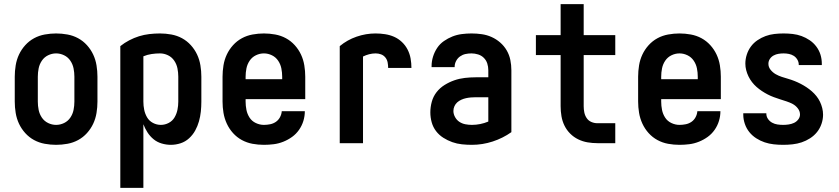

<svg xmlns="http://www.w3.org/2000/svg" viewBox="-20 -689 4040 924"><path d="M250 8Q223 8 195.5 3Q168 -2 144 -15Q120 -28 101.5 -48.5Q83 -69 71.5 -93.5Q60 -118 55.5 -145.5Q51 -173 51 -200V-320Q51 -347 55.5 -374.5Q60 -402 71.5 -426.5Q83 -451 101.5 -471.5Q120 -492 144 -505Q168 -518 195.5 -523Q223 -528 250 -528Q277 -528 304.5 -523Q332 -518 356 -505Q380 -492 398.5 -471.5Q417 -451 428.5 -426.5Q440 -402 444.5 -374.5Q449 -347 449 -320V-200Q449 -173 444.5 -145.5Q440 -118 428.5 -93.5Q417 -69 398.5 -48.5Q380 -28 356 -15Q332 -2 304.5 3Q277 8 250 8ZM250 -88Q270 -88 288.5 -97Q307 -106 318.5 -123Q330 -140 334 -160Q338 -180 338 -200V-320Q338 -340 334 -360Q330 -380 318.5 -397Q307 -414 288.5 -423Q270 -432 250 -432Q230 -432 211.5 -423Q193 -414 181.5 -397Q170 -380 166 -360Q162 -340 162 -320V-200Q162 -180 166 -160Q170 -140 181.5 -123Q193 -106 211.5 -97Q230 -88 250 -88Z M559 215V-467Q579 -483 602 -495Q625 -507 649 -514.5Q673 -522 698.5 -525Q724 -528 750 -528Q777 -528 804.5 -523Q832 -518 856 -505Q880 -492 898.5 -471.5Q917 -451 928.5 -426.5Q940 -402 944.5 -374.5Q949 -347 949 -320V-200Q949 -176 946.5 -152Q944 -128 937.5 -105Q931 -82 919.5 -61Q908 -40 890 -23.5Q872 -7 849 0.5Q826 8 802 8Q780 8 758 1.5Q736 -5 719 -19Q702 -33 690 -51.5Q678 -70 670 -91V215ZM754 -88Q774 -88 792 -97.5Q810 -107 820 -124Q830 -141 834 -160.5Q838 -180 838 -200V-320Q838 -340 834 -360Q830 -380 818.5 -397Q807 -414 788.5 -423Q770 -432 750 -432Q730 -432 709.5 -429Q689 -426 670 -418V-200Q670 -180 674 -160.5Q678 -141 688 -124Q698 -107 716 -97.5Q734 -88 754 -88Z M1250 8Q1222 8 1195 3Q1168 -2 1144 -15Q1120 -28 1101.5 -48.5Q1083 -69 1071.5 -94Q1060 -119 1055.5 -146Q1051 -173 1051 -200V-320Q1051 -347 1055.5 -374.5Q1060 -402 1071.5 -426.5Q1083 -451 1101.5 -471.5Q1120 -492 1144 -505Q1168 -518 1195.5 -523Q1223 -528 1250 -528Q1277 -528 1304.5 -523Q1332 -518 1356 -505Q1380 -492 1398.5 -471.5Q1417 -451 1428.5 -426.5Q1440 -402 1444.5 -374.5Q1449 -347 1449 -320V-212H1162V-200Q1162 -180 1166 -160Q1170 -140 1181 -123Q1192 -106 1211 -97Q1230 -88 1250 -88Q1265 -88 1280 -91Q1295 -94 1307.5 -102.5Q1320 -111 1327.5 -125Q1335 -139 1336 -154H1447Q1447 -130 1440 -107Q1433 -84 1419 -64Q1405 -44 1385.5 -30Q1366 -16 1343.5 -7Q1321 2 1297.5 5Q1274 8 1250 8ZM1162 -308H1338V-320Q1338 -340 1334 -360Q1330 -380 1318.5 -397Q1307 -414 1288.5 -423Q1270 -432 1250 -432Q1230 -432 1211.5 -423Q1193 -414 1181.5 -397Q1170 -380 1166 -360Q1162 -340 1162 -320Z M1615 0V-467Q1651 -497 1696 -512.5Q1741 -528 1787 -528Q1810 -528 1833 -524.5Q1856 -521 1876.5 -512Q1897 -503 1914 -487Q1931 -471 1941.5 -450.5Q1952 -430 1956 -407.5Q1960 -385 1960 -362H1848Q1848 -375 1845.5 -388.5Q1843 -402 1834.5 -412.5Q1826 -423 1813.5 -427.5Q1801 -432 1788 -432Q1772 -432 1756.5 -428Q1741 -424 1727 -417V0Z M2251 8Q2227 8 2203 5.5Q2179 3 2156.5 -5Q2134 -13 2113.5 -26Q2093 -39 2078.5 -58Q2064 -77 2057.5 -100.5Q2051 -124 2051 -148Q2051 -174 2058 -199.5Q2065 -225 2081 -245.5Q2097 -266 2119.5 -280Q2142 -294 2166.5 -302.5Q2191 -311 2217 -314Q2243 -317 2269 -317H2330V-351Q2330 -368 2325 -383.5Q2320 -399 2308.5 -410.5Q2297 -422 2281 -427Q2265 -432 2249 -432Q2234 -432 2220 -429Q2206 -426 2194 -417.5Q2182 -409 2175 -395.5Q2168 -382 2168 -368V-366H2057V-371Q2057 -394 2064 -416.5Q2071 -439 2084 -458.5Q2097 -478 2116.5 -491.5Q2136 -505 2157.5 -513.5Q2179 -522 2202.5 -525Q2226 -528 2249 -528Q2274 -528 2298.5 -524.5Q2323 -521 2345.5 -511Q2368 -501 2387 -484.5Q2406 -468 2418.5 -446.5Q2431 -425 2436 -400.5Q2441 -376 2441 -351V-53Q2400 -24 2351 -8Q2302 8 2251 8ZM2251 -88Q2271 -88 2291 -92Q2311 -96 2330 -104V-221H2269Q2257 -221 2245.5 -220Q2234 -219 2222.5 -216.5Q2211 -214 2200 -209Q2189 -204 2180.5 -196.5Q2172 -189 2167 -178Q2162 -167 2162 -155Q2162 -140 2170 -125.5Q2178 -111 2191 -102.5Q2204 -94 2219.5 -91Q2235 -88 2251 -88Z M2941 0H2855Q2831 0 2807.5 -4Q2784 -8 2762.5 -18.5Q2741 -29 2724 -46Q2707 -63 2696.5 -84.5Q2686 -106 2682 -130Q2678 -154 2678 -178V-424H2559V-520H2678V-669H2789V-520H2941V-424H2789V-178Q2789 -163 2792 -148Q2795 -133 2803.5 -120.5Q2812 -108 2826 -102Q2840 -96 2855 -96H2941Z M3250 8Q3222 8 3195 3Q3168 -2 3144 -15Q3120 -28 3101.5 -48.5Q3083 -69 3071.5 -94Q3060 -119 3055.5 -146Q3051 -173 3051 -200V-320Q3051 -347 3055.5 -374.5Q3060 -402 3071.5 -426.5Q3083 -451 3101.5 -471.5Q3120 -492 3144 -505Q3168 -518 3195.5 -523Q3223 -528 3250 -528Q3277 -528 3304.5 -523Q3332 -518 3356 -505Q3380 -492 3398.5 -471.5Q3417 -451 3428.5 -426.5Q3440 -402 3444.5 -374.5Q3449 -347 3449 -320V-212H3162V-200Q3162 -180 3166 -160Q3170 -140 3181 -123Q3192 -106 3211 -97Q3230 -88 3250 -88Q3265 -88 3280 -91Q3295 -94 3307.5 -102.5Q3320 -111 3327.5 -125Q3335 -139 3336 -154H3447Q3447 -130 3440 -107Q3433 -84 3419 -64Q3405 -44 3385.5 -30Q3366 -16 3343.5 -7Q3321 2 3297.5 5Q3274 8 3250 8ZM3162 -308H3338V-320Q3338 -340 3334 -360Q3330 -380 3318.5 -397Q3307 -414 3288.5 -423Q3270 -432 3250 -432Q3230 -432 3211.5 -423Q3193 -414 3181.5 -397Q3170 -380 3166 -360Q3162 -340 3162 -320Z M3749 8Q3726 8 3703.5 5.5Q3681 3 3660 -4Q3639 -11 3619.5 -23.5Q3600 -36 3586 -53.5Q3572 -71 3564.5 -93Q3557 -115 3557 -137V-144H3668V-142Q3668 -128 3676 -116.5Q3684 -105 3696 -98.5Q3708 -92 3721.5 -90Q3735 -88 3749 -88Q3762 -88 3775.5 -90Q3789 -92 3801 -97.5Q3813 -103 3821.5 -114Q3830 -125 3830 -138Q3830 -154 3819.5 -167.5Q3809 -181 3795 -188.5Q3781 -196 3765.5 -201Q3750 -206 3734.5 -211Q3719 -216 3704 -221.5Q3689 -227 3674.5 -234.5Q3660 -242 3646.5 -251Q3633 -260 3621 -270.5Q3609 -281 3599 -294Q3589 -307 3582 -321.5Q3575 -336 3571 -351.5Q3567 -367 3567 -383Q3567 -405 3574 -426.5Q3581 -448 3594 -465.5Q3607 -483 3625.5 -495.5Q3644 -508 3664.5 -515.5Q3685 -523 3707 -525.5Q3729 -528 3751 -528Q3773 -528 3795 -525.5Q3817 -523 3837.5 -515.5Q3858 -508 3876.5 -495.5Q3895 -483 3908.5 -465Q3922 -447 3928.5 -426Q3935 -405 3935 -383V-376H3824V-378Q3824 -391 3817 -402.5Q3810 -414 3799.5 -420.5Q3789 -427 3776.5 -429.5Q3764 -432 3751 -432Q3739 -432 3726.5 -430Q3714 -428 3703 -422Q3692 -416 3685 -405.5Q3678 -395 3678 -382Q3678 -366 3688.5 -353Q3699 -340 3713 -332Q3727 -324 3742.5 -319Q3758 -314 3773.5 -309.5Q3789 -305 3804 -299Q3819 -293 3833.5 -285.5Q3848 -278 3861.5 -269Q3875 -260 3887 -249.5Q3899 -239 3909 -226.5Q3919 -214 3926 -199.5Q3933 -185 3937 -169Q3941 -153 3941 -137Q3941 -115 3933.5 -93Q3926 -71 3912 -53.5Q3898 -36 3878.5 -23.5Q3859 -11 3838 -4Q3817 3 3794.5 5.5Q3772 8 3749 8Z"/></svg>

Font: Moesevka
Style: Bold
Weight: 700
Monospace: yes
Designer: Belleve Invis
Foundry: Belleve Invis
Version: Version 32.5.0; ttfautohint (v1.8.4)